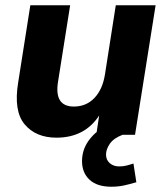

<svg xmlns="http://www.w3.org/2000/svg" viewBox="-20 -511 630 728"><path d="M194 11Q116 11 73.5 -39.5Q31 -90 49 -199L95 -491H246L200 -201Q185 -107 260 -107Q307 -107 338 -139.5Q369 -172 378 -229L419 -491H570L492 0H345L356 -73Q301 11 194 11ZM402 197Q348 197 319.5 170.5Q291 144 291 100Q291 51 324 12Q357 -27 407 -45L445 0Q411 13 396.5 34Q382 55 382 75Q382 95 396 107.5Q410 120 432 120Q446 120 458.5 117Q471 114 486 109L497 180Q470 188 448.5 192.5Q427 197 402 197Z"/></svg>

Font: Nunito Sans ExtraBold
Style: Italic
Weight: 800
Italic angle: -9°
Designer: Vernon Adams
Foundry: Vernon Adams
Version: Version 3.006; ttfautohint (v1.8.3)